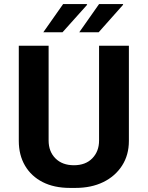

<svg xmlns="http://www.w3.org/2000/svg" viewBox="-20 -910 724 940"><path d="M322 10Q245 10 189 -18.5Q133 -47 102.5 -99Q72 -151 72 -220V-686H218V-222Q218 -168 251.5 -134.5Q285 -101 342 -101Q399 -101 432 -135Q465 -169 465 -222V-686H611V-220Q611 -151 577.5 -99Q544 -47 485.5 -18.5Q427 10 350 10ZM368 -752 465 -890H582L583 -887L463 -752ZM192 -752 289 -890H404L407 -887L286 -752Z"/></svg>

Font: Chivo Medium SemiBold
Style: Regular
Weight: 600
Version: Version 2.002